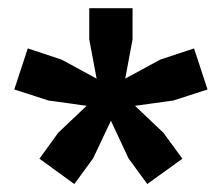

<svg xmlns="http://www.w3.org/2000/svg" viewBox="-20 -828 543 470"><path d="M310.5 -569 380 -503 426.5 -439.5 340.5 -377.5 294.5 -440.5 251.5 -532.5 208 -440.5 162 -377.5 76.5 -439.5 122.5 -503 192 -569 98.5 -582 15 -609 48 -709.5 131 -682 216.5 -635.5 198.5 -731.5V-808H304.5V-731.5L286.5 -635.5L372 -682L455 -709.5L488 -609L404.5 -582Z"/></svg>

Font: Encode Sans SC Condensed Thin
Style: Bold
Weight: 700
Version: Version 3.002